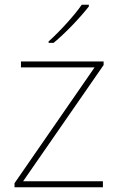

<svg xmlns="http://www.w3.org/2000/svg" viewBox="-20 -786 496 806"><path d="M353 -759V-766H323C294 -723 229 -652 184 -612V-606H205C258 -650 318 -714 353 -759ZM412 0V-25H77L415 -513V-528H68V-503H377L41 -17V0Z"/></svg>

Font: Noto Sans Devanagari UI Thin
Style: Regular
Weight: 100
Designer: Jelle Bosma - Monotype Design Team
Foundry: Monotype Imaging Inc.
Version: Version 2.004